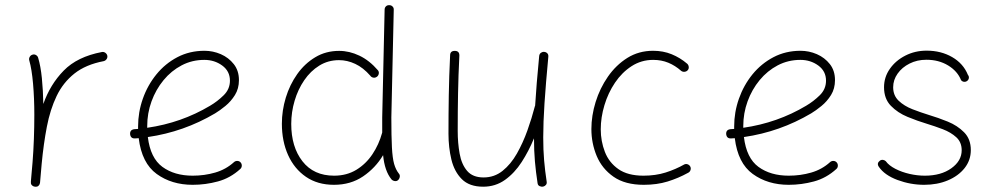

<svg xmlns="http://www.w3.org/2000/svg" viewBox="-20 -702 3830 740"><path d="M114.7 17.6Q111.8 17.1 108.9 16.1Q97.7 10.7 99.1 0Q99.1 -0.5 99.1 -2V-3.4Q100.6 -22 102.3 -40.5Q104 -59.1 105.5 -77.1Q108.9 -119.6 110.6 -166.5Q112.3 -213.4 112.3 -259.8Q112.3 -323.2 107.4 -379.4Q102.5 -435.5 92.8 -469.2Q90.8 -476.1 94.5 -482.7Q98.1 -489.3 105 -491.2Q111.8 -493.7 118.4 -490Q125 -486.3 127 -479.5Q136.7 -447.3 141.4 -400.6Q146 -354 147 -301.3Q173.3 -376.5 225.6 -429.9Q277.8 -483.4 372.6 -501.5Q379.9 -502.9 386 -498.5Q392.1 -494.1 393.6 -487.3Q395 -480 390.6 -473.9Q386.2 -467.8 379.4 -466.3Q310.5 -453.1 266.8 -418.5Q223.1 -383.8 198.2 -331.8Q173.3 -279.8 160.6 -213.6Q147.9 -147.5 140.6 -70.3Q137.7 -31.7 134.3 2Q133.8 4.9 132.8 7.8Q127.4 19 116.7 17.6Q115.7 17.6 114.7 17.6Z M906.2 -50.8Q867.7 -15.6 819.8 -2.7Q772 10.3 722.7 10.3Q641.6 10.3 584 -31.5Q526.4 -73.2 514.6 -169.4Q507.8 -168.9 500.5 -168.5Q483.4 -167.5 481.4 -185.1Q480.5 -202.1 498 -204.1Q505.4 -204.6 512.2 -205.1Q512.2 -210 512.2 -214.8Q512.2 -269.5 530.5 -321.5Q548.8 -373.5 582.8 -415.3Q616.7 -457 663.8 -481.7Q710.9 -506.3 768.1 -506.3Q800.8 -506.3 831.1 -493.2Q861.3 -480 881.1 -454.8Q900.9 -429.7 900.9 -393.1Q900.9 -360.4 885.5 -335.7Q870.1 -311 848.6 -293.5Q827.1 -275.9 809.1 -265.1Q688.5 -193.8 549.8 -173.8Q559.6 -92.8 606 -58.8Q652.3 -24.9 722.7 -24.9Q768.1 -24.9 809.3 -36.9Q850.6 -48.8 881.8 -77.1Q887.2 -82 894.8 -81.8Q902.3 -81.5 907.2 -76.2Q912.1 -70.8 911.9 -63.2Q911.6 -55.7 906.2 -50.8ZM767.6 -471.2Q720.2 -471.2 680.2 -450.2Q640.1 -429.2 610.4 -393.1Q580.6 -356.9 564 -311.3Q547.4 -265.6 547.4 -216.3Q547.4 -212.9 547.4 -209.5Q679.2 -228.5 789.6 -294.4Q817.9 -311 842 -334.7Q866.2 -358.4 866.2 -391.1Q866.2 -427.7 836.4 -449.5Q806.6 -471.2 767.6 -471.2Z M1287.1 -505.9Q1326.7 -505.9 1365.2 -487.5Q1403.8 -469.2 1437 -430.7Q1441.4 -424.8 1439.7 -417.2Q1438 -409.7 1432.1 -405.8Q1425.8 -401.4 1418.5 -402.8Q1411.1 -404.3 1407.2 -410.2Q1379.9 -441.4 1349.1 -455.8Q1318.4 -470.2 1286.6 -470.2Q1244.6 -470.2 1210.7 -449.2Q1176.8 -428.2 1152.6 -392.8Q1128.4 -357.4 1115.5 -313.7Q1102.5 -270 1102.5 -224.6Q1102.5 -135.7 1145.8 -80.3Q1189 -24.9 1267.6 -24.9Q1316.4 -24.9 1353.5 -47.6Q1390.6 -70.3 1415.5 -107.7Q1440.4 -145 1452.6 -189.5L1453.1 -191.4Q1453.1 -204.6 1453.1 -219Q1453.1 -233.4 1453.1 -249.5L1462.4 -665Q1462.4 -672.4 1467.5 -677.5Q1472.7 -682.6 1480.5 -682.1Q1487.8 -682.1 1492.9 -677Q1498 -671.9 1497.6 -664.6L1488.3 -249.5Q1488.3 -176.3 1490.5 -134.5Q1492.7 -92.8 1499 -70.3Q1505.4 -47.9 1517.1 -33.2Q1522 -27.8 1520.8 -20.3Q1519.5 -12.7 1514.2 -7.8Q1508.8 -2.9 1501.2 -4.2Q1493.7 -5.4 1488.8 -10.7Q1462.4 -43 1456.5 -104Q1427.2 -54.7 1379.4 -22.2Q1331.5 10.3 1267.1 10.3Q1204.1 10.3 1159.2 -20.5Q1114.3 -51.3 1090.3 -104.5Q1066.4 -157.7 1066.4 -225.1Q1066.4 -275.9 1081.5 -325.7Q1096.7 -375.5 1125.5 -416.3Q1154.3 -457 1195.1 -481.4Q1235.8 -505.9 1287.1 -505.9Z M2093.3 -482.9Q2083.5 -378.4 2078.6 -304.2Q2073.7 -230 2073.7 -172.4Q2073.7 -124.5 2077.1 -84Q2080.6 -43.5 2086.9 -2.4Q2088.4 5.4 2084.2 10.5Q2080.1 15.6 2073.7 17.1Q2066.9 18.6 2059.8 15.4Q2052.7 12.2 2051.8 3.4Q2045.4 -38.1 2041.7 -79.6Q2038.1 -121.1 2038.1 -168.9Q2018.1 -120.1 1990.7 -77.6Q1963.4 -35.2 1926.5 -8.8Q1889.6 17.6 1842.3 17.6Q1789.1 17.6 1760 -11.5Q1731 -40.5 1719.7 -87.2Q1708.5 -133.8 1708.5 -186.5Q1708.5 -261.7 1709.7 -334.7Q1710.9 -407.7 1714.8 -488.8Q1714.8 -505.9 1732.9 -505.9Q1750.5 -505.9 1750.5 -488.3Q1746.6 -410.6 1745.4 -342.3Q1744.1 -273.9 1744.1 -197.3Q1744.1 -150.9 1751.5 -109.9Q1758.8 -68.8 1780.3 -43.5Q1801.8 -18.1 1843.8 -18.1Q1885.3 -18.1 1917 -43.5Q1948.7 -68.8 1972.2 -110.1Q1995.6 -151.4 2012.7 -199.2Q2029.8 -247.1 2041.5 -292.5Q2042 -293.9 2042.5 -294.9Q2044.9 -335.4 2048.8 -382.8Q2052.7 -430.2 2058.1 -486.3Q2059.1 -494.6 2065.2 -498.8Q2071.3 -502.9 2077.6 -502Q2084.5 -501.5 2089.4 -496.6Q2094.2 -491.7 2093.3 -482.9Z M2630.4 -431.2Q2625.5 -425.8 2617.9 -425.3Q2610.4 -424.8 2605 -429.2Q2582.5 -449.2 2555.9 -460.2Q2529.3 -471.2 2497.6 -471.2Q2451.7 -471.2 2414.3 -447Q2377 -422.9 2350.3 -383.3Q2323.7 -343.8 2309.6 -296.6Q2295.4 -249.5 2295.4 -203.6Q2295.4 -157.7 2311.3 -116.7Q2327.1 -75.7 2363.3 -50.3Q2399.4 -24.9 2460 -24.9Q2506.8 -24.9 2545.4 -37.1Q2584 -49.3 2617.7 -68.4Q2624.5 -71.3 2631.3 -68.4Q2638.2 -65.4 2641.1 -58.6Q2643.6 -52.2 2640.9 -45.4Q2638.2 -38.6 2631.3 -35.6Q2594.2 -15.1 2553 -2.4Q2511.7 10.3 2461.4 10.3Q2389.2 10.3 2344.7 -20.8Q2300.3 -51.8 2279.8 -100.8Q2259.3 -149.9 2259.3 -204.6Q2259.3 -255.9 2275.6 -308.8Q2292 -361.8 2323 -406.5Q2354 -451.2 2397.9 -478.8Q2441.9 -506.3 2497.1 -506.3Q2536.1 -506.3 2568.8 -492.9Q2601.6 -479.5 2628.4 -456.5Q2633.8 -451.7 2634.5 -444.1Q2635.3 -436.5 2630.4 -431.2Z M3203.6 -50.8Q3165 -15.6 3117.2 -2.7Q3069.3 10.3 3020 10.3Q2939 10.3 2881.3 -31.5Q2823.7 -73.2 2812 -169.4Q2805.2 -168.9 2797.9 -168.5Q2780.8 -167.5 2778.8 -185.1Q2777.8 -202.1 2795.4 -204.1Q2802.7 -204.6 2809.6 -205.1Q2809.6 -210 2809.6 -214.8Q2809.6 -269.5 2827.9 -321.5Q2846.2 -373.5 2880.1 -415.3Q2914.1 -457 2961.2 -481.7Q3008.3 -506.3 3065.4 -506.3Q3098.1 -506.3 3128.4 -493.2Q3158.7 -480 3178.5 -454.8Q3198.2 -429.7 3198.2 -393.1Q3198.2 -360.4 3182.9 -335.7Q3167.5 -311 3146 -293.5Q3124.5 -275.9 3106.4 -265.1Q2985.8 -193.8 2847.2 -173.8Q2856.9 -92.8 2903.3 -58.8Q2949.7 -24.9 3020 -24.9Q3065.4 -24.9 3106.7 -36.9Q3147.9 -48.8 3179.2 -77.1Q3184.6 -82 3192.1 -81.8Q3199.7 -81.5 3204.6 -76.2Q3209.5 -70.8 3209.2 -63.2Q3209 -55.7 3203.6 -50.8ZM3064.9 -471.2Q3017.6 -471.2 2977.5 -450.2Q2937.5 -429.2 2907.7 -393.1Q2877.9 -356.9 2861.3 -311.3Q2844.7 -265.6 2844.7 -216.3Q2844.7 -212.9 2844.7 -209.5Q2976.6 -228.5 3086.9 -294.4Q3115.2 -311 3139.4 -334.7Q3163.6 -358.4 3163.6 -391.1Q3163.6 -427.7 3133.8 -449.5Q3104 -471.2 3064.9 -471.2Z M3707.5 -390.1Q3702.6 -386.2 3695.8 -386.7Q3689 -387.2 3684.1 -393.1Q3670.4 -427.7 3634.3 -449.7Q3598.1 -471.7 3550.3 -471.7Q3514.6 -471.7 3485.6 -457Q3456.5 -442.4 3439.5 -418.2Q3422.4 -394 3422.4 -365.7Q3422.4 -334 3443.6 -313.7Q3464.8 -293.5 3496.8 -281Q3528.8 -268.6 3560.5 -258.8Q3595.2 -248.5 3632.6 -233.4Q3669.9 -218.3 3695.8 -192.1Q3721.7 -166 3721.7 -123.5Q3721.7 -84.5 3697.8 -54.2Q3673.8 -23.9 3633.1 -6.8Q3592.3 10.3 3542 10.3Q3489.3 10.3 3439.2 -8.3Q3389.2 -26.9 3367.2 -59.1Q3357.9 -72.8 3371.6 -83Q3377.4 -86.9 3383.8 -85.7Q3390.1 -84.5 3394 -80.6Q3406.2 -64 3430.9 -51.3Q3455.6 -38.6 3485.6 -31.7Q3515.6 -24.9 3544.4 -24.9Q3606.9 -24.9 3646.7 -53.5Q3686.5 -82 3686.5 -123Q3686.5 -153.8 3665.8 -172.9Q3645 -191.9 3613.8 -203.9Q3582.5 -215.8 3551.8 -225.1Q3516.1 -235.8 3478 -251.5Q3439.9 -267.1 3413.6 -294.2Q3387.2 -321.3 3387.2 -365.7Q3387.2 -404.8 3409.7 -436.8Q3432.1 -468.8 3469.5 -487.8Q3506.8 -506.8 3551.3 -506.8Q3606.9 -506.8 3649.9 -481.9Q3692.9 -457 3710.4 -413.6Q3715.3 -407.7 3714.1 -400.9Q3712.9 -394 3707.5 -390.1Z"/></svg>

Font: Mikhak-DS1-FD ExtraLight
Style: Regular
Weight: 200
Designer: Amin Abedi
Version: Version 3.2